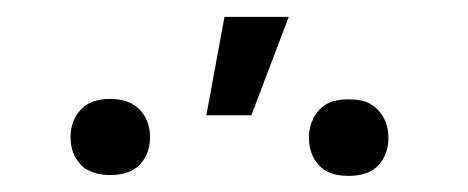

<svg xmlns="http://www.w3.org/2000/svg" viewBox="-20 -855 561 230"><path d="M227.2 -716.9H281.1L325.9 -834.8H248.9ZM67.5 -672.5C69.5 -667 72.5 -662.5 76.6 -657.9C79.1 -655.4 81.6 -652.9 85.1 -651.4C88.7 -649.4 92.7 -647.9 97.2 -646.9C101.8 -645.8 106.3 -645.3 111.8 -645.3C127.5 -645.3 139.5 -649.4 147.6 -657.9C155.7 -666.5 159.7 -677.6 159.7 -690.7C159.7 -703.8 155.7 -714.9 147.6 -723.4C139.5 -732 127.5 -736.5 111.8 -736.5C96.2 -736.5 84.1 -732 76.6 -723.4C68.5 -714.9 64.5 -703.8 64.5 -690.7C64.5 -684.1 65.5 -678.1 67.5 -672.5ZM362.2 -656.9C369.8 -648.4 381.9 -644.3 397.5 -644.3C413.1 -644.3 425.2 -648.4 433.2 -656.9C441.3 -665.5 445.3 -676.6 445.3 -689.7C445.3 -696.2 444.3 -702.3 442.3 -707.8C440.3 -713.4 437.3 -718.4 433.2 -722.9C429.2 -727.5 424.2 -730.5 418.6 -733C412.6 -735 405.5 -736 397.5 -736C389.4 -736 382.4 -735 376.8 -733C370.8 -730.5 365.7 -727.5 362.2 -722.9C360.7 -721.4 359.2 -719.4 357.7 -717.4C356.2 -715.4 355.2 -713.4 354.7 -711.3C353.7 -709.3 352.6 -707.3 352.1 -704.8C351.6 -702.3 351.1 -700.3 350.6 -697.7C350.1 -695.2 350.1 -692.2 350.1 -689.7C350.1 -676.6 354.2 -665.5 362.2 -656.9Z"/></svg>

Font: Vazir FD Light
Style: Regular
Weight: 300
Foundry: DejaVu fonts team - Redesigned by Saber Rastikerdar
Version: Version 21.10;October 20, 2019;FontCreator 12.0.0.2547 64-bi